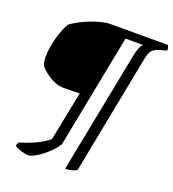

<svg xmlns="http://www.w3.org/2000/svg" viewBox="-159 -825 1035 1146"><g transform="rotate(20 359.0 -252.0)"><path d="M153 200Q133 200 104.5 191.5Q76 183 62 171Q64 163 67.5 156.5Q71 150 74 147Q120 134 169.5 111.5Q219 89 252 60L314 -252Q283 -251 257 -250.5Q231 -250 212 -250Q185 -250 159 -260Q133 -270 111.5 -285Q90 -300 75.5 -314Q61 -328 57 -335Q53 -343 50.5 -356.5Q48 -370 48 -391Q48 -426 56 -467Q64 -508 77.5 -547Q91 -586 107 -613Q121 -624 147.5 -639.5Q174 -655 209 -669.5Q244 -684 280.5 -694Q317 -704 350 -704H710Q712 -699 715.5 -691.5Q719 -684 717 -671L671 -658Q641 -649 627 -632.5Q613 -616 605 -572L459 180Q449 189 428.5 194.5Q408 200 386 200L538 -576Q547 -618 557 -634.5Q567 -651 570 -653H459L318 70Q304 93 281.5 116Q259 139 234 158Q209 177 187 188.5Q165 200 153 200Z"/></g></svg>

Font: Texturina 12pt
Style: Italic
Weight: 400
Italic angle: -11°
Designer: Guillermo Torres Carreño
Foundry: Omnibus-Type
Version: Version 1.002